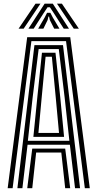

<svg xmlns="http://www.w3.org/2000/svg" viewBox="-20 -997 516 1017"><path d="M20.6 0 124 -800H352.1L455.6 0H429.4L329.8 -779.1H146.3L46.8 0ZM124.3 0 150.8 -209.9H325.4L351.8 0H325.3L304.7 -189.2H171.5L150.9 0ZM72.1 0 162.4 -758H313.7L404.1 0H377.5L350.1 -230.5H126L98.6 0ZM127.6 -251.2H347.5L322.3 -481.4L291.4 -737.1H184.7L153 -481.4ZM156.8 -272 177.7 -481.4 202.2 -717.5H273.9L299.2 -481.4L319.4 -272ZM183.5 -292.7H292.6L275.2 -481.4L254.7 -696.5H221.5L200.9 -481.4ZM78.3 -845 168.1 -977.4H194.2L105.2 -845ZM130.5 -845 216.3 -977.4H259.8L345.5 -845H317.8L265.7 -926.3L244.3 -958.6H231.9L210.3 -926.1L158.3 -845ZM182 -845 217 -905 229.2 -929.1H246.9L259.3 -905L294.9 -845H267.2L244 -891L239.9 -909.3H236.3L232.3 -891L209.7 -845ZM370.9 -845 281.9 -977.4H308L397.8 -845Z"/></svg>

Font: Big Shoulders Inline Text SC Thin
Style: Regular
Weight: 100
Designer: Patric King
Foundry: XO Type Co
Version: Version 2.002